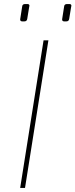

<svg xmlns="http://www.w3.org/2000/svg" viewBox="-20 -932 374 952"><path d="M196 -732H220L104 0H80ZM80 -836 90 -900Q91 -912 105 -912H116Q126 -912 126 -903Q126 -907 115 -838Q113 -826 101 -826H90Q80 -826 80 -836ZM288 -836 298 -900Q299 -912 313 -912H324Q334 -912 334 -903Q334 -907 323 -838Q321 -826 309 -826H298Q288 -826 288 -836Z"/></svg>

Font: Exo Thin
Style: Italic
Weight: 250
Italic angle: -9°
Designer: Natanael Gama
Foundry: Natanael Gama
Version: Version 1.500; ttfautohint (v1.6)